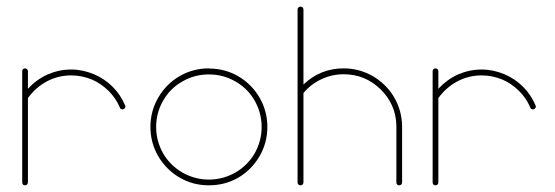

<svg xmlns="http://www.w3.org/2000/svg" viewBox="-20 -554 1658 574"><path d="M54.7 -349.6C52.2 -349.6 50.3 -348.6 48.8 -347.2C46.9 -345.2 46.4 -343.3 46.4 -341.3V-340.8V-264.6V-263.2V-262.2V-8.8C46.4 -6.3 46.9 -4.4 48.8 -2.4C50.3 -0.5 52.2 0 54.7 0C57.1 0 59.1 -0.5 61 -2.4C62.5 -4.4 63.5 -6.3 63.5 -8.8V-260.7C78.1 -281.2 96.7 -297.9 119.1 -310.1C141.6 -322.3 166.5 -328.6 192.9 -328.6C214.4 -328.6 234.9 -324.2 254.4 -316.4C272.9 -308.6 289.6 -296.9 304.7 -282.2C319.3 -267.6 330.6 -251 338.4 -232.4C339.4 -228.5 342.3 -227.1 346.2 -227.1C348.1 -227.1 350.1 -227.5 352.1 -229.5C354 -231 355 -232.9 355 -235.4C355 -236.8 354.5 -237.8 354 -238.8C345.2 -259.8 333 -278.3 316.9 -294.4C300.3 -311 281.7 -323.2 261.2 -332C238.8 -341.3 215.8 -346.2 192.9 -346.2C167.5 -346.2 144 -340.8 121.6 -331.1C99.1 -320.8 80.1 -306.6 63.5 -288.6V-340.8V-341.3C63.5 -343.3 62.5 -345.2 61 -347.2C59.1 -348.6 57.1 -349.6 54.7 -349.6Z M604.5 -349.6C572.8 -349.6 543.5 -341.8 516.6 -326.2C489.7 -310.5 468.8 -289.1 453.1 -262.2C437.5 -235.4 429.7 -206.1 429.7 -174.8C429.7 -143.1 437.5 -113.8 453.1 -86.9C468.8 -60.5 489.7 -39.1 516.6 -23.4C543 -7.8 572.3 0 604 0H604.5C636.2 0 665.5 -7.3 692.4 -22.9C719.2 -38.6 740.2 -60.1 755.9 -86.9C771.5 -113.8 779.3 -143.1 779.3 -174.3C779.3 -206.1 771.5 -235.4 755.9 -262.2C740.2 -289.1 719.2 -310.1 692.9 -325.7C666 -341.3 636.7 -349.1 605 -349.1ZM604.5 -331.5C632.8 -331.5 659.2 -324.7 683.6 -310.5C708 -296.9 727.1 -277.8 741.2 -253.4C754.9 -229.5 762.2 -203.1 762.2 -174.3C762.2 -146 754.9 -119.6 741.2 -95.2C727.1 -71.3 708 -52.2 683.6 -38.1C659.2 -24.4 632.8 -17.1 604.5 -17.1C576.2 -17.1 549.8 -24.4 525.4 -38.1C501 -52.2 481.9 -71.3 467.8 -95.2C454.1 -119.6 446.8 -146 446.8 -174.3C446.8 -203.1 454.1 -229.5 467.8 -253.4C481.9 -277.8 501 -296.9 525.4 -310.5C549.8 -324.7 576.2 -331.5 604.5 -331.5Z M878.4 -534.2C876 -534.2 874 -533.2 872.1 -531.7C870.1 -529.8 869.6 -527.8 869.6 -525.4V-280.3V-279.3V-278.3V-8.8C869.6 -6.3 870.1 -4.4 872.1 -2.4C874 -0.5 876 0 878.4 0C880.9 0 882.8 -0.5 884.8 -2.4C886.2 -4.4 887.2 -6.3 887.2 -8.8V-275.9C901.9 -293.5 919.4 -307.1 940.4 -316.9C960.9 -326.7 983.4 -332 1007.3 -332C1050.3 -332 1086.9 -316.9 1117.7 -287.1C1147.9 -257.3 1164.1 -221.2 1165 -178.7V-8.8C1165 -6.3 1165.5 -4.4 1167.5 -2.4C1168.9 -0.5 1170.9 0 1173.3 0C1175.8 0 1177.7 -0.5 1179.7 -2.4C1181.2 -4.4 1182.1 -6.3 1182.1 -8.8V-178.7C1181.2 -209.5 1173.3 -237.8 1157.7 -264.2C1142.1 -290.5 1120.6 -311 1094.2 -326.7C1067.4 -341.8 1038.6 -349.6 1007.3 -349.6C960.9 -349.6 920.9 -333.5 887.2 -301.3V-525.4C887.2 -527.8 886.2 -529.8 884.8 -531.7C882.8 -533.2 880.9 -534.2 878.4 -534.2Z M1281.7 -349.6C1279.3 -349.6 1277.3 -348.6 1275.9 -347.2C1273.9 -345.2 1273.4 -343.3 1273.4 -341.3V-340.8V-264.6V-263.2V-262.2V-8.8C1273.4 -6.3 1273.9 -4.4 1275.9 -2.4C1277.3 -0.5 1279.3 0 1281.7 0C1284.2 0 1286.1 -0.5 1288.1 -2.4C1289.6 -4.4 1290.5 -6.3 1290.5 -8.8V-260.7C1305.2 -281.2 1323.7 -297.9 1346.2 -310.1C1368.7 -322.3 1393.6 -328.6 1419.9 -328.6C1441.4 -328.6 1461.9 -324.2 1481.4 -316.4C1500 -308.6 1516.6 -296.9 1531.7 -282.2C1546.4 -267.6 1557.6 -251 1565.4 -232.4C1566.4 -228.5 1569.3 -227.1 1573.2 -227.1C1575.2 -227.1 1577.1 -227.5 1579.1 -229.5C1581.1 -231 1582 -232.9 1582 -235.4C1582 -236.8 1581.5 -237.8 1581.1 -238.8C1572.3 -259.8 1560.1 -278.3 1543.9 -294.4C1527.3 -311 1508.8 -323.2 1488.3 -332C1465.8 -341.3 1442.9 -346.2 1419.9 -346.2C1394.5 -346.2 1371.1 -340.8 1348.6 -331.1C1326.2 -320.8 1307.1 -306.6 1290.5 -288.6V-340.8V-341.3C1290.5 -343.3 1289.6 -345.2 1288.1 -347.2C1286.1 -348.6 1284.2 -349.6 1281.7 -349.6Z"/></svg>

Font: Mill
Style: Thin
Weight: 100
Version: Version 001.000